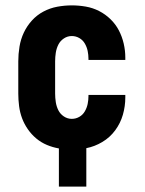

<svg xmlns="http://www.w3.org/2000/svg" viewBox="-20 -548 540 714"><path d="M199 146V4Q176 0 154.5 -9Q133 -18 115 -33Q97 -48 83.5 -67.5Q70 -87 62 -108.5Q54 -130 51 -153.5Q48 -177 48 -200V-320Q48 -347 52.5 -374.5Q57 -402 68.5 -426.5Q80 -451 98.5 -471.5Q117 -492 141.5 -505Q166 -518 193 -523Q220 -528 247 -528Q273 -528 299 -523.5Q325 -519 348.5 -507Q372 -495 391 -476.5Q410 -458 422 -435Q434 -412 440 -386Q446 -360 446 -334V-325H309V-329Q309 -344 306 -358.5Q303 -373 295.5 -386Q288 -399 275 -406.5Q262 -414 247 -414Q231 -414 217.5 -405Q204 -396 197 -382Q190 -368 187.5 -352Q185 -336 185 -320V-200Q185 -184 187.5 -168Q190 -152 197 -138Q204 -124 217.5 -115Q231 -106 247 -106Q262 -106 275 -113.5Q288 -121 295.5 -134Q303 -147 306 -161.5Q309 -176 309 -191V-195H446V-186Q446 -153 437 -121.5Q428 -90 408.5 -63.5Q389 -37 360.5 -20Q332 -3 301 3V146Z"/></svg>

Font: Iosevka Heavy
Style: Regular
Weight: 900
Monospace: yes
Designer: Belleve Invis
Foundry: Belleve Invis
Version: Version 32.5.0; ttfautohint (v1.8.4)